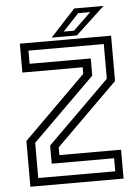

<svg xmlns="http://www.w3.org/2000/svg" viewBox="-58 -893 677 937"><g transform="rotate(-5 281.0 -424.0)"><path d="M94.5 -39H471.5V-103H166V-192L470 -492.5V-662.5H101V-598H400.5V-514L94.5 -211.5ZM52.5 0V-224L357.5 -526.5V-558.5H62V-700H509V-478L207 -179.5V-141.5H509V0ZM219.5 -716 341.5 -848H485L343 -716ZM280.5 -740H331L417.5 -823.5H358.5Z"/></g></svg>

Font: Tourney Thin
Style: Regular
Weight: 400
Version: Version 1.015